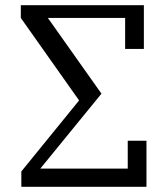

<svg xmlns="http://www.w3.org/2000/svg" viewBox="-20 -718 643 738"><path d="M62 -59 284 -332 60 -649V-698H533V-530H461V-649H164L370 -358L135 -70H471V-177H543V0H62Z"/></svg>

Font: IBM Plex Serif
Style: Regular
Weight: 400
Designer: Mike Abbink, Paul van der Laan, Pieter van Rosmalen
Foundry: Bold Monday
Version: Version 3.001